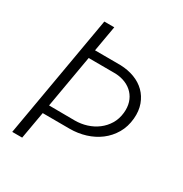

<svg xmlns="http://www.w3.org/2000/svg" viewBox="-166 -837 918 964"><g transform="rotate(30 293.5 -355.5)"><path d="M220.2 -710.9 194.3 -562.5 343.3 -562Q386.7 -560.5 423.6 -546.6Q460.4 -532.7 486.3 -507.1Q512.2 -481.4 525.4 -445.3Q538.6 -409.2 534.7 -363.8Q530.3 -314 507.6 -275.4Q484.9 -236.8 450.2 -210.7Q415.5 -184.6 371.8 -171.1Q328.1 -157.7 280.8 -157.7L124.5 -158.2L96.7 0H39.1L162.6 -710.9ZM186 -513.2 132.8 -207.5 282.2 -206.5Q317.9 -206.5 351.1 -217Q384.3 -227.5 410.9 -247.6Q437.5 -267.6 455.1 -296.6Q472.7 -325.7 476.6 -363.3Q480 -396 471.7 -422.9Q463.4 -449.7 445.3 -469.2Q427.2 -488.8 400.9 -500Q374.5 -511.2 342.3 -512.7Z"/></g></svg>

Font: Roboto Mono Light
Style: Italic
Weight: 300
Designer: Google
Version: Version 2.000985; 2015; ttfautohint (v1.3)